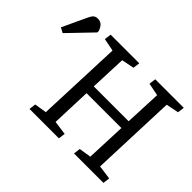

<svg xmlns="http://www.w3.org/2000/svg" viewBox="-318 -969 1223 1223"><g transform="rotate(45 293.0 -357.5)"><path d="M552 -328H238L228 -59L323 -46L317 0H52L58 -46L140 -59L163 -637L77 -654L83 -700H341L335 -654L250 -637L240 -391H554L565 -637L479 -654L485 -700H742L736 -654L651 -637L629 -59L724 -46L718 0H453L459 -46L541 -59ZM-140 -491 -174 -509 -98 -672Q-87 -696 -76 -705.5Q-65 -715 -47 -715Q-25 -715 -11 -703Q3 -691 13 -664V-650Z"/></g></svg>

Font: Literata
Style: Italic
Weight: 400
Italic angle: -2°
Designer: Latin by Veronika Burian and Jose Scaglione. Greek by Irene Vlachou. Cyrillic by Vera Evstafieva
Foundry: TypeTogether
Version: Version 3.103;gftools[0.9.29]